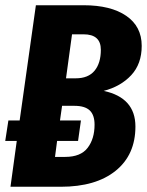

<svg xmlns="http://www.w3.org/2000/svg" viewBox="-24 -713 561 733"><path d="M493 -230Q493 -122 417.5 -61Q342 0 208 0H16L40 -175H-4L8 -253H51L113 -693H295Q399 -693 458 -652.5Q517 -612 517 -538Q517 -469 477 -426Q437 -383 372 -366Q493 -340 493 -230ZM361 -523Q361 -582 295 -582H251L228 -414H265Q313 -414 337 -443Q361 -472 361 -523ZM337 -237Q337 -274 318.5 -291.5Q300 -309 260 -309H213L205 -253H285L274 -175H194L186 -114H225Q284 -114 310.5 -148.5Q337 -183 337 -237Z"/></svg>

Font: Fira Sans Extra Condensed
Style: Bold Italic
Weight: 700
Width: 3
Italic angle: -8°
Designer: Carrois Corporate & Edenspiekermann AG
Foundry: Carrois Corporate GbR & Edenspiekermann AG
Version: Version 4.203